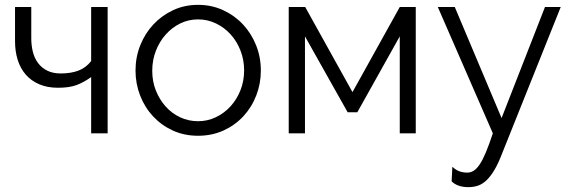

<svg xmlns="http://www.w3.org/2000/svg" viewBox="-20 -550 2353 792"><path d="M424 0H356V-232Q325 -210 295.5 -199Q266 -188 219 -188Q175 -188 141.5 -202.5Q108 -217 86 -242.5Q64 -268 53 -303Q42 -338 42 -380V-521H109V-392Q109 -363 115.5 -336.5Q122 -310 137 -290Q152 -270 175 -258.5Q198 -247 231 -247Q272 -247 303 -258.5Q334 -270 356 -298V-521H424Z M797 10Q740 10 693 -11.5Q646 -33 611.5 -70Q577 -107 558 -156Q539 -205 539 -259Q539 -314 558.5 -363Q578 -412 612.5 -449Q647 -486 694 -508Q741 -530 797 -530Q853 -530 900.5 -508Q948 -486 982.5 -449Q1017 -412 1036.5 -363Q1056 -314 1056 -259Q1056 -205 1037 -156Q1018 -107 983.5 -70Q949 -33 901.5 -11.5Q854 10 797 10ZM608 -258Q608 -214 623 -176.5Q638 -139 663.5 -110.5Q689 -82 723.5 -66Q758 -50 797 -50Q836 -50 870.5 -66.5Q905 -83 931 -111.5Q957 -140 972 -178Q987 -216 987 -260Q987 -303 972 -341.5Q957 -380 931 -408.5Q905 -437 870.5 -453.5Q836 -470 797 -470Q758 -470 724 -453.5Q690 -437 664 -408Q638 -379 623 -340.5Q608 -302 608 -258Z M1434 -170 1629 -521H1695V0H1629V-400L1454 -87H1414L1238 -400V0H1171V-521H1239Z M1846 138Q1861 152 1876 157Q1891 162 1908 162Q1921 162 1933.5 154.5Q1946 147 1958.5 128.5Q1971 110 1984 79Q1997 48 2013 0L1786 -521H1856L2049 -63L2228 -521H2293L2050 86Q2035 125 2019.5 151Q2004 177 1987.5 193Q1971 209 1952.5 215.5Q1934 222 1912 222Q1867 222 1843 198Z"/></svg>

Font: IngvarSans
Style: Regular
Weight: 400
Version: Version 1.000